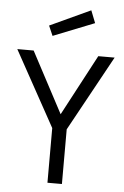

<svg xmlns="http://www.w3.org/2000/svg" viewBox="-61 -974 660 1018"><g transform="rotate(5 269.0 -465.5)"><path d="M308 0H231V-291L10 -692H97L269 -368L441 -692H528L308 -291ZM167 -831 383 -931 409 -865 190 -778Z"/></g></svg>

Font: Titillium Web[RUS by Daymarius]
Style: Regular
Weight: 400
Designer: Cyrillization by Daymarius
Foundry: Cyrillization by Daymarius
Version: Version 1.002 September 11, 2018